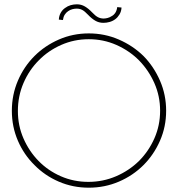

<svg xmlns="http://www.w3.org/2000/svg" viewBox="-20 -863 826 891"><path d="M646 -97Q694 -145 722.5 -210Q751 -275 751 -349Q751 -423 722.5 -488.5Q694 -554 646 -603Q597 -651 531.5 -679.5Q466 -708 392 -708Q318 -708 253 -679.5Q188 -651 140 -603Q91 -554 63 -488.5Q35 -423 35 -349Q35 -275 63 -210Q91 -145 140 -97Q188 -48 253 -20Q318 8 392 8Q466 8 531.5 -20Q597 -48 646 -97ZM159 -116Q115 -161 89 -220.5Q63 -280 63 -348Q63 -417 89 -477.5Q115 -538 160 -583Q204 -628 264 -654.5Q324 -681 392 -681Q460 -681 520 -654.5Q580 -628 625 -583Q670 -537 696.5 -477Q723 -417 723 -349Q723 -281 696.5 -221Q670 -161 625 -116Q579 -71 518.5 -45Q458 -19 390 -19Q322 -19 262.5 -45Q203 -71 159 -116ZM515 -774Q526 -782 534.5 -796Q543 -810 544 -828L524 -830Q522 -814 515 -803.5Q508 -793 498 -788Q489 -782 479 -779.5Q469 -777 461 -777Q447 -777 435 -783Q423 -789 407 -806Q391 -823 374 -833Q357 -843 337 -843Q322 -843 308 -839Q294 -835 282 -826Q270 -818 262 -804Q254 -790 253 -772L272 -770Q274 -785 280.5 -795Q287 -805 296 -811Q306 -818 316.5 -820.5Q327 -823 336 -823Q350 -823 361.5 -817Q373 -811 389 -794Q405 -777 422 -767Q439 -757 460 -757Q474 -757 488.5 -761Q503 -765 515 -774Z"/></svg>

Font: Josefin Slab Thin Light
Style: Regular
Weight: 300
Version: Version 2.000